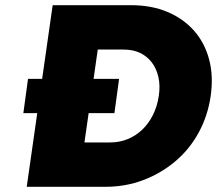

<svg xmlns="http://www.w3.org/2000/svg" viewBox="-20 -720 836 740"><path d="M70 -284 88 -416H439L421 -284ZM83 0 183 -700H485Q564 -700 625.5 -674Q687 -648 728 -601.5Q769 -555 786 -491Q803 -427 792 -350Q781 -274 746 -209.5Q711 -145 656 -98.5Q601 -52 532.5 -26Q464 0 385 0ZM299 -126 274 -171H404Q441 -171 472.5 -184Q504 -197 528.5 -220.5Q553 -244 569.5 -277Q586 -310 592 -350Q598 -390 590.5 -423Q583 -456 565 -479.5Q547 -503 520 -516Q493 -529 456 -529H323L363 -572Z"/></svg>

Font: Lexend ExtBd
Style: Italic
Weight: 800
Italic angle: -8.13011°
Designer: Bonnie Shaver-Troup, Thomas Jockin
Foundry: Lexend
Version: Version 1.007